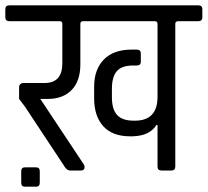

<svg xmlns="http://www.w3.org/2000/svg" viewBox="-39 -643 783 724"><path d="M555 -172H551Q526 -131 462 -129H451Q385 -129 350.5 -167Q316 -205 316 -272V-316Q316 -381 352.5 -418.5Q389 -456 458 -456H476Q492 -456 492 -441V-410Q492 -396 476 -396H463Q420 -396 401.5 -374.5Q383 -353 383 -308V-276Q383 -231 402.5 -209.5Q422 -188 465 -188H470Q555 -188 555 -278V-553Q555 -563 545 -563H274Q264 -563 264 -553V-401Q264 -337 231 -303.5Q198 -270 142 -270H113L275 -26Q280 -19 280 -14Q280 0 266 0H225Q216 0 207 -11L55 -241L33 -270V-313Q33 -330 51 -330H129Q196 -330 196 -404V-553Q196 -563 187 -563H-3Q-19 -563 -19 -578V-608Q-19 -623 -3 -623H708Q724 -623 724 -608V-578Q724 -563 708 -563H633Q622 -563 622 -553V-15Q622 0 607 0H570Q555 0 555 -15ZM111 3V46Q111 61 97 61H55Q41 61 41 46V3Q41 -12 55 -12H97Q111 -12 111 3Z"/></svg>

Font: Rajdhani Medium
Style: Regular
Weight: 500
Designer: Satya Rajpurohit, Jyotish Sonowal
Foundry: Indian Type Foundry
Version: Version 1.201 February 1, 2022